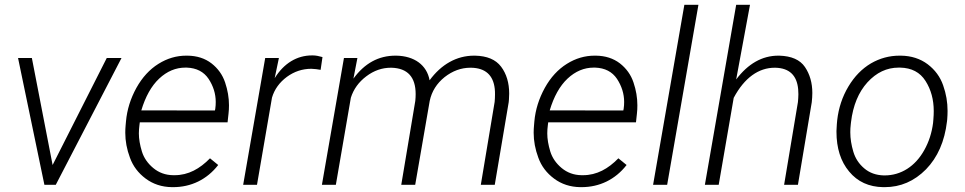

<svg xmlns="http://www.w3.org/2000/svg" viewBox="-20 -770 4020 800"><path d="M112.8 -528.3H55.2L165 0H212.4L486.3 -528.3H424.8L199.2 -82.5Z M696.8 9.8C698.2 9.8 699.7 9.8 701.2 9.8C775.9 9.8 841.8 -21.5 889.2 -82.5L855 -110.4C812.5 -66.9 765.1 -40 707.5 -40C705.6 -40 703.1 -40 701.2 -40C668.9 -40.5 641.6 -50.8 618.7 -69.8C595.7 -88.9 579.6 -111.8 571.3 -138.7C563 -166 558.6 -190.9 558.6 -214.4C558.6 -225.6 559.6 -236.8 561 -248.5L562.5 -260.3H928.2L932.1 -295.9C933.6 -308.1 934.1 -319.8 934.1 -331.5C934.1 -362.8 928.7 -394.5 918 -426.3C907.2 -458.5 888.2 -484.9 861.3 -505.9C834 -526.9 800.8 -537.6 761.2 -538.1C759.3 -538.1 757.8 -538.1 755.9 -538.1C715.3 -538.1 676.8 -526.9 640.1 -503.9C603.5 -481 572.8 -447.8 548.3 -403.8C523.9 -359.4 509.3 -313 504.9 -264.2L503.4 -247.6C502.4 -237.3 502 -227.1 502 -216.8C502 -182.6 508.3 -147.9 521.5 -112.8C534.2 -77.6 556.2 -48.8 586.9 -25.9C617.7 -2.9 654.3 9.3 696.8 9.8ZM758.3 -488.3C798.8 -486.8 829.1 -471.2 849.1 -441.4C868.7 -411.6 878.9 -379.4 878.9 -345.2C878.9 -335.9 878.4 -326.7 877 -316.9L875.5 -309.6L568.8 -310.1C585.9 -367.2 610.4 -411.6 643.1 -442.4C675.8 -473.1 712.4 -488.3 752 -488.3C754.4 -488.3 756.3 -488.3 758.3 -488.3Z M1323.7 -532.2C1308.6 -536.6 1294.9 -539.1 1283.7 -539.1C1282.2 -539.1 1281.2 -539.1 1279.8 -539.1C1217.8 -539.1 1163.1 -506.8 1124.5 -444.3L1142.1 -528.3H1085L993.2 0H1050.8L1113.3 -363.3C1123.5 -397.9 1144.5 -426.8 1175.3 -449.7C1206.1 -472.2 1240.2 -483.4 1277.3 -483.4C1290.5 -482.9 1303.2 -481.4 1315.9 -479Z M1413.1 -528.3 1321.3 0H1379.4L1441.9 -362.8C1453.1 -398.4 1474.6 -428.2 1506.3 -452.1C1538.1 -476.1 1572.3 -487.8 1608.4 -487.8C1609.4 -487.8 1610.4 -487.8 1611.3 -487.8C1678.2 -485.8 1711.9 -449.2 1711.9 -377.9C1711.9 -369.1 1711.4 -359.4 1710.4 -349.6L1651.9 0H1710L1770.5 -349.6C1778.8 -389.2 1799.8 -422.4 1832.5 -448.7C1865.7 -474.6 1901.4 -487.8 1939.9 -487.8C1940.9 -487.8 1941.9 -487.8 1942.9 -487.8C2002 -486.8 2035.2 -457.5 2041.5 -399.9C2042.5 -392.1 2042.5 -383.8 2042.5 -376C2042.5 -365.7 2042 -355.5 2041 -345.2L1983.4 0H2041.5L2099.6 -344.2L2100.6 -355.5C2101.1 -363.8 2101.6 -372.1 2101.6 -379.9C2101.6 -424.8 2090.3 -462.4 2067.9 -492.2C2045.4 -522 2009.3 -537.1 1959 -538.1C1957.5 -538.1 1956.5 -538.1 1955.1 -538.1C1882.3 -538.1 1818.4 -501.5 1770 -435.5C1758.3 -499.5 1706.1 -536.6 1631.8 -538.1C1630.4 -538.1 1628.9 -538.1 1627.4 -538.1C1557.6 -538.1 1499 -506.3 1452.6 -442.4L1469.2 -528.3Z M2398.4 9.8C2399.9 9.8 2401.4 9.8 2402.8 9.8C2477.5 9.8 2543.5 -21.5 2590.8 -82.5L2556.6 -110.4C2514.2 -66.9 2466.8 -40 2409.2 -40C2407.2 -40 2404.8 -40 2402.8 -40C2370.6 -40.5 2343.3 -50.8 2320.3 -69.8C2297.4 -88.9 2281.2 -111.8 2272.9 -138.7C2264.6 -166 2260.3 -190.9 2260.3 -214.4C2260.3 -225.6 2261.2 -236.8 2262.7 -248.5L2264.2 -260.3H2629.9L2633.8 -295.9C2635.3 -308.1 2635.7 -319.8 2635.7 -331.5C2635.7 -362.8 2630.4 -394.5 2619.6 -426.3C2608.9 -458.5 2589.8 -484.9 2563 -505.9C2535.6 -526.9 2502.4 -537.6 2462.9 -538.1C2460.9 -538.1 2459.5 -538.1 2457.5 -538.1C2417 -538.1 2378.4 -526.9 2341.8 -503.9C2305.2 -481 2274.4 -447.8 2250 -403.8C2225.6 -359.4 2210.9 -313 2206.5 -264.2L2205.1 -247.6C2204.1 -237.3 2203.6 -227.1 2203.6 -216.8C2203.6 -182.6 2210 -147.9 2223.1 -112.8C2235.8 -77.6 2257.8 -48.8 2288.6 -25.9C2319.3 -2.9 2356 9.3 2398.4 9.8ZM2460 -488.3C2500.5 -486.8 2530.8 -471.2 2550.8 -441.4C2570.3 -411.6 2580.6 -379.4 2580.6 -345.2C2580.6 -335.9 2580.1 -326.7 2578.6 -316.9L2577.1 -309.6L2270.5 -310.1C2287.6 -367.2 2312 -411.6 2344.7 -442.4C2377.4 -473.1 2414.1 -488.3 2453.6 -488.3C2456.1 -488.3 2458 -488.3 2460 -488.3Z M2890.1 -750H2831.5L2701.2 0H2759.8Z M3105 -750H3047.4L2917 0H2974.6L3037.1 -362.3C3082 -446.8 3141.6 -487.8 3208 -487.8C3209 -487.8 3210 -487.8 3210.9 -487.8C3268.6 -486.3 3300.3 -456.5 3305.7 -398.4C3306.2 -391.6 3306.6 -384.8 3306.6 -377.4C3306.6 -366.7 3305.7 -356 3304.7 -344.7L3247.1 0H3304.7L3362.3 -343.8C3363.8 -357.4 3364.7 -370.6 3364.7 -382.8C3364.7 -424.3 3354.5 -460.4 3334 -490.7C3313.5 -521 3277.8 -536.6 3227.1 -538.1C3225.6 -538.1 3224.6 -538.1 3223.1 -538.1C3155.8 -538.1 3097.2 -504.9 3047.4 -439Z M3466.8 -252.4 3465.3 -224.6C3465.3 -223.1 3465.3 -222.2 3465.3 -220.7C3465.3 -152.8 3482.9 -97.2 3518.1 -55.2C3553.2 -12.7 3600.6 8.8 3659.7 9.8C3661.6 9.8 3664.1 9.8 3666 9.8C3732.4 9.8 3789.6 -15.1 3838.4 -64.5C3886.7 -114.3 3916 -180.7 3925.8 -264.2L3926.8 -273.4C3927.7 -285.2 3928.2 -296.9 3928.2 -308.1C3928.2 -343.8 3922.4 -378.9 3909.7 -414.6C3897.5 -449.7 3876 -479 3845.2 -502.4C3814.5 -525.4 3776.9 -537.6 3733.4 -538.1C3731.4 -538.1 3729.5 -538.1 3728 -538.1C3685.5 -538.1 3646 -527.3 3608.9 -505.9C3571.8 -483.9 3540.5 -452.1 3515.1 -409.7C3489.7 -367.2 3474.1 -320.3 3468.3 -269ZM3525.9 -261.2C3534.2 -330.6 3557.1 -385.7 3594.2 -426.8C3631.8 -467.8 3674.8 -488.3 3724.6 -488.3C3726.6 -488.3 3728.5 -488.3 3730.5 -488.3C3778.3 -487.3 3813.5 -468.8 3836.4 -432.6C3859.4 -396.5 3870.6 -354.5 3870.6 -307.1C3870.6 -296.4 3870.1 -284.7 3869.1 -272.9L3867.7 -256.8C3862.3 -215.8 3850.1 -178.2 3831.1 -144.5C3793.5 -76.7 3733.9 -39.1 3666 -39.1C3665 -39.1 3663.6 -39.1 3662.6 -39.1C3629.9 -40 3603 -49.8 3581.1 -68.4C3559.1 -86.9 3543.9 -109.9 3535.6 -137.7C3527.3 -165.5 3522.9 -192.4 3522.9 -218.8C3522.9 -229.5 3523.4 -240.7 3524.9 -252.4Z"/></svg>

Font: Roboto Light
Style: Italic
Weight: 300
Italic angle: -12°
Designer: Google
Version: Version 2.137; 2017